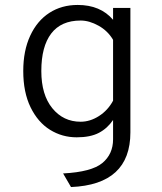

<svg xmlns="http://www.w3.org/2000/svg" viewBox="-20 -543 656 776"><path d="M235 158Q350 152 393.5 116Q437 80 437 20V-58Q414 -24 379.5 -6Q345 12 290 12Q231 12 182 -18.5Q133 -49 103.5 -109.5Q74 -170 74 -256Q74 -338 102 -398.5Q130 -459 179.5 -491Q229 -523 294 -523Q386 -523 437 -463V-511H507V-8Q507 203 267 213ZM437 -136V-382Q416 -418 378.5 -439Q341 -460 306 -460Q227 -460 187 -407.5Q147 -355 147 -256Q147 -160 191.5 -105.5Q236 -51 306 -51Q344 -51 380 -74Q416 -97 437 -136Z"/></svg>

Font: Overpass Mono Light
Style: Regular
Weight: 300
Monospace: yes
Designer: Delve Withrington, Dave Bailey
Foundry: Delve Fonts
Version: Version 1.000;DELV;Overpass